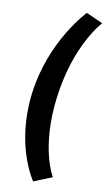

<svg xmlns="http://www.w3.org/2000/svg" viewBox="-118 -929 693 1243"><g transform="rotate(10 228.5 -307.5)"><path d="M315.6 211C315.6 211 209.5 41 251 -297C294.9 -655 456.9 -826 456.9 -826L347.9 -875C347.9 -875 131.7 -653 88 -297C45.5 49 194.6 260 194.6 260Z"/></g></svg>

Font: Hussar
Style: BdSuprExtOblOne
Weight: 700
Foundry: Cannot Into Space Fonts
Version: Version 2.00